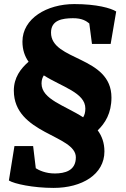

<svg xmlns="http://www.w3.org/2000/svg" viewBox="-20 -837 623 948"><path d="M23.9 54.2C50.3 70.8 143.6 90.8 244.6 90.8C384.8 90.8 495.6 24.4 495.6 -89.4C495.6 -131.8 482.9 -165.5 462.4 -193.4C499 -228.5 530.3 -277.8 530.3 -355.5C530.3 -562 231.9 -535.2 231.9 -675.8C231.9 -738.3 288.1 -746.6 339.4 -747.1C386.2 -747.6 406.7 -732.4 420.9 -721.2L434.1 -620.1H526.4L553.7 -780.3C527.3 -796.9 457.5 -816.9 346.7 -816.9C211.4 -816.9 90.8 -745.6 90.8 -631.8C90.8 -591.3 102.1 -559.1 121.1 -532.2C82.5 -498.5 48.3 -454.6 48.3 -389.6C48.3 -174.8 354.5 -171.4 354.5 -60.1C354.5 7.3 298.3 19 252 19.5C205.1 20 170.9 2.9 156.7 -6.3L143.6 -115.7H51.3ZM185.1 -424.8C185.1 -441.9 189.5 -454.1 196.3 -464.8C286.1 -407.7 401.4 -379.4 401.4 -301.3C401.4 -282.2 397.5 -269 390.6 -257.8C300.3 -316.4 185.1 -346.2 185.1 -424.8Z"/></svg>

Font: Merriweather
Style: Heavy Italic
Weight: 900
Italic angle: -7.5°
Designer: Eben Sorkin
Foundry: Eben Sorkin
Version: Version 1.001